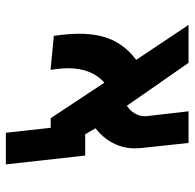

<svg xmlns="http://www.w3.org/2000/svg" viewBox="-24 -624 649 640"><g transform="rotate(-90 300.0 -304.5)"><path d="M507 -364.5Q507 -401 500 -449L386.5 -460Q392 -426 392 -401.5Q392 -323 344 -280.5L225.5 -459.5H193.5L177 -609H71.5L101 -344.5H172L192 -310Q161.5 -287 143.2 -253Q125 -219 125 -178Q125 -171.5 126 -158.5L143 0H248.5L232.5 -138.5L232 -145Q232 -164 242 -180.2Q252 -196.5 267 -205.5L410 0H536.5L420 -174.5Q464.5 -208 485.8 -253.5Q507 -299 507 -364.5Z"/></g></svg>

Font: JuliaMono ExtraBold
Style: Italic
Weight: 800
Italic angle: -9°
Monospace: yes
Designer: cormullion
Foundry: corm
Version: Version 0.057; ttfautohint (v1.8.4)